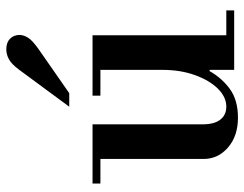

<svg xmlns="http://www.w3.org/2000/svg" viewBox="-103 -661 776 610"><g transform="rotate(-90 285.0 -356.0)"><path d="M216 12Q158 12 121.5 -19.5Q85 -51 85 -97V-435H195V-100Q195 -63 210 -44Q225 -25 251 -25Q282 -25 308.5 -52Q335 -79 351.5 -125Q368 -171 368 -228L388 -78H364Q342 -39 307 -13.5Q272 12 216 12ZM368 0V-25H557V0ZM7 -425V-450H195V-425ZM368 -16V-435H478V-16ZM286 -425V-450H478V-425ZM251 -524 369 -684Q386 -707 401.5 -715.5Q417 -724 433 -724Q455 -724 467 -712Q479 -700 479 -682Q479 -669 470 -654.5Q461 -640 429 -618L294 -524Z"/></g></svg>

Font: Libre Bodoni
Style: Regular
Weight: 400
Designer: Pablo Impallari, Rodrigo Fuenzalida
Foundry: Impallari Type
Version: Version 2.005;gftools[0.9.23]